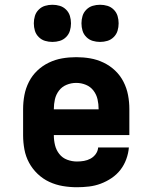

<svg xmlns="http://www.w3.org/2000/svg" viewBox="-20 -778 640 806"><path d="M303 8Q273 8 243.5 3Q214 -2 187 -14.5Q160 -27 138 -48Q116 -69 102 -95Q88 -121 82.5 -150.5Q77 -180 77 -210V-320Q77 -350 82.5 -379Q88 -408 101.5 -434.5Q115 -461 136.5 -481.5Q158 -502 185 -515Q212 -528 241 -533Q270 -538 300 -538Q330 -538 359 -533Q388 -528 415 -515Q442 -502 463.5 -481.5Q485 -461 498.5 -434.5Q512 -408 517.5 -379Q523 -350 523 -320V-211H206V-210Q206 -189 211 -168.5Q216 -148 229 -131.5Q242 -115 262 -107.5Q282 -100 303 -100Q318 -100 332.5 -102.5Q347 -105 360 -112Q373 -119 382 -131.5Q391 -144 392 -159H521Q519 -134 510 -109.5Q501 -85 485.5 -65Q470 -45 448.5 -30.5Q427 -16 403 -7Q379 2 353.5 5Q328 8 303 8ZM206 -319H394V-320Q394 -341 389.5 -361Q385 -381 372.5 -397.5Q360 -414 340.5 -422Q321 -430 300 -430Q279 -430 259.5 -422Q240 -414 227.5 -397.5Q215 -381 210.5 -361Q206 -341 206 -320ZM400 -602Q384 -602 369 -606.5Q354 -611 342.5 -622.5Q331 -634 326.5 -649Q322 -664 322 -680Q322 -696 326.5 -711Q331 -726 342.5 -737.5Q354 -749 369 -753.5Q384 -758 400 -758Q416 -758 431 -753.5Q446 -749 457.5 -737.5Q469 -726 473.5 -711Q478 -696 478 -680Q478 -664 473.5 -649Q469 -634 457.5 -622.5Q446 -611 431 -606.5Q416 -602 400 -602ZM200 -602Q184 -602 169 -606.5Q154 -611 142.5 -622.5Q131 -634 126.5 -649Q122 -664 122 -680Q122 -696 126.5 -711Q131 -726 142.5 -737.5Q154 -749 169 -753.5Q184 -758 200 -758Q216 -758 231 -753.5Q246 -749 257.5 -737.5Q269 -726 273.5 -711Q278 -696 278 -680Q278 -664 273.5 -649Q269 -634 257.5 -622.5Q246 -611 231 -606.5Q216 -602 200 -602Z"/></svg>

Font: Iosevka Curly Slab XBdEx
Style: Regular
Weight: 800
Width: 7
Monospace: yes
Designer: Belleve Invis
Foundry: Belleve Invis
Version: Version 11.0.0; ttfautohint (v1.8.3)